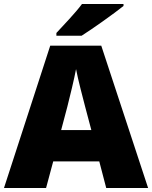

<svg xmlns="http://www.w3.org/2000/svg" viewBox="-20 -947 766 967"><path d="M602 -917V-927H393C360 -882 298 -818 264 -781V-767H391C445 -801 555 -879 602 -917ZM515 0H726L490 -717H233L0 0H212L248 -134H480ZM409 -409 440 -292H288L319 -409C331 -456 354 -550 363 -599C372 -550 399 -447 409 -409Z"/></svg>

Font: Noto Sans Gurmukhi Black
Style: Regular
Weight: 900
Designer: Jelle Bosma - Monotype Design Team
Foundry: Monotype Imaging Inc.
Version: Version 2.004